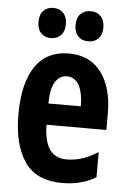

<svg xmlns="http://www.w3.org/2000/svg" viewBox="-54 -787 559 837"><g transform="rotate(5 225.5 -368.5)"><path d="M231 -555Q323 -555 372.5 -488.5Q422 -422 422 -310V-237H160Q161 -164 186 -129Q211 -94 259 -94Q295 -94 327.5 -104.5Q360 -115 397 -138V-28Q364 -8 327 1Q290 10 250 10Q135 10 84.5 -65.5Q34 -141 34 -270Q34 -409 84 -482Q134 -555 231 -555ZM230 -455Q200 -455 180.5 -426.5Q161 -398 160 -330H302Q302 -388 284 -421.5Q266 -455 230 -455ZM86 -681Q86 -713 102.5 -730Q119 -747 145 -747Q173 -747 189.5 -729.5Q206 -712 206 -681Q206 -650 189.5 -632.5Q173 -615 145 -615Q119 -615 102.5 -632Q86 -649 86 -681ZM248 -681Q248 -713 265 -730Q282 -747 309 -747Q337 -747 353.5 -729.5Q370 -712 370 -681Q370 -650 353.5 -632.5Q337 -615 309 -615Q281 -615 264.5 -632.5Q248 -650 248 -681Z"/></g></svg>

Font: Noto Sans Gujarati UI ExtraCondensed
Style: Bold
Weight: 700
Width: 2
Designer: Jelle Bosma - Monotype Design Team, Universal Thirst
Foundry: Monotype Imaging Inc.
Version: Version 2.106; ttfautohint (v1.8.4.7-5d5b)